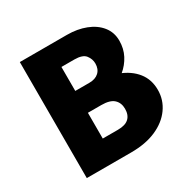

<svg xmlns="http://www.w3.org/2000/svg" viewBox="-149 -800 935 943"><g transform="rotate(-30 318.5 -329.0)"><path d="M336 -307 343 -388Q417 -388 475.5 -365.5Q534 -343 567 -301.5Q600 -260 600 -201Q600 -144 567 -98Q534 -52 474.5 -26Q415 0 333 0H81V-658H348Q407 -658 454.5 -639.5Q502 -621 529.5 -586.5Q557 -552 557 -505Q557 -460 538 -423.5Q519 -387 487 -360.5Q455 -334 416 -320.5Q377 -307 336 -307ZM208 -399H326Q360 -399 379.5 -417Q399 -435 399 -467Q399 -492 382.5 -513.5Q366 -535 319 -535H246V-129H332Q374 -129 394 -147.5Q414 -166 414 -201Q414 -235 392.5 -255Q371 -275 322 -275H208Z"/></g></svg>

Font: Ysabeau SC Black
Style: Regular
Weight: 900
Designer: Christian Thalmann (Catharsis Fonts)
Version: Version 2.001;gftools[0.9.30]; featfreeze: smcp